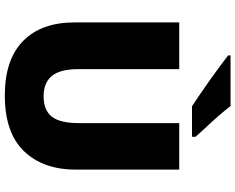

<svg xmlns="http://www.w3.org/2000/svg" viewBox="-110 -857 977 797"><g transform="rotate(90 378.5 -458.5)"><path d="M684 -284Q684 -149 607.5 -69.5Q531 10 376 10Q228 10 150.5 -65.5Q73 -141 73 -280V-714H267V-295Q267 -219 295.5 -185Q324 -151 379 -151Q438 -151 464.5 -185.5Q491 -220 491 -296V-714H684ZM420 -927Q437 -905 460.5 -878Q484 -851 508 -825.5Q532 -800 548 -781V-767H421Q401 -780 372.5 -799.5Q344 -819 313.5 -840.5Q283 -862 255.5 -882.5Q228 -903 210 -917V-927Z"/></g></svg>

Font: Noto Sans Khmer UI Black
Style: Regular
Weight: 900
Designer: Danh Hong and the Monotype Design Team
Foundry: Monotype Imaging Inc.
Version: Version 2.002; ttfautohint (v1.8.4.7-5d5b)